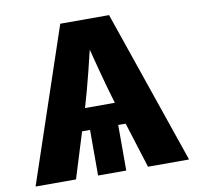

<svg xmlns="http://www.w3.org/2000/svg" viewBox="-81 -812 920 895"><g transform="rotate(-10 379.5 -364.0)"><path d="M445.3 -268.1V0H312V-268.1ZM16.1 0 261.2 -727.5H492.2L742.7 0H548.3L448.2 -318.8Q424.3 -398.4 401.4 -485.1Q378.4 -571.8 355 -668H396Q373 -571.8 351.3 -484.9Q329.6 -397.9 306.2 -318.8L207.5 0ZM183.1 -215.8V-320.3H575.7V-215.8Z"/></g></svg>

Font: Inter 20pt ExtraBold
Style: Regular
Weight: 800
Version: Version 4.001;git-66647c0bb